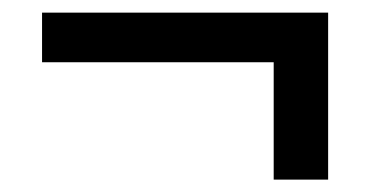

<svg xmlns="http://www.w3.org/2000/svg" viewBox="-20 -414 597 310"><path d="M47.9 -313.5V-393.6H509.8V-124H421.9V-313.5Z"/></svg>

Font: Gothic A1 Medium
Style: Regular
Weight: 500
Designer: HanYang I&C Co.,Ltd.
Foundry: HanYang I&C Co.,Ltd.
Version: Version 2.50